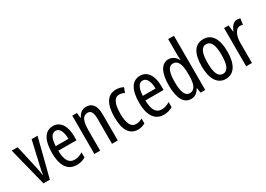

<svg xmlns="http://www.w3.org/2000/svg" viewBox="-4 -1541 3228 2331"><g transform="rotate(-30 1610.0 -375.0)"><path d="M139 0H229L366 -537H283L205 -197C195 -153 188 -116 186 -93H182C176 -137 168 -178 159 -218L87 -537H4Z M585 -546C472 -546 413 -447 413 -265C413 -109 466 10 603 10C649 10 690 -1 728 -24V-96C688 -70 651 -59 612 -59C533 -59 495 -123 493 -253H748V-309C748 -442 695 -546 585 -546ZM585 -480C645 -480 672 -405 672 -317H494C499 -428 530 -480 585 -480Z M1050 -547C999 -547 955 -517 932 -464H927L918 -537H853V0H934V-279C934 -417 962 -475 1032 -475C1080 -475 1100 -432 1100 -348V0H1181V-364C1181 -488 1136 -547 1050 -547Z M1465 10C1495 10 1536 0 1564 -18V-86C1533 -70 1503 -61 1474 -61C1405 -61 1370 -129 1370 -266C1370 -404 1405 -475 1473 -475C1496 -475 1520 -468 1545 -455L1570 -522C1542 -538 1509 -547 1467 -547C1345 -547 1287 -441 1287 -265C1287 -82 1346 10 1465 10Z M1806 -546C1693 -546 1634 -447 1634 -265C1634 -109 1687 10 1824 10C1870 10 1911 -1 1949 -24V-96C1909 -70 1872 -59 1833 -59C1754 -59 1716 -123 1714 -253H1969V-309C1969 -442 1916 -546 1806 -546ZM1806 -480C1866 -480 1893 -405 1893 -317H1715C1720 -428 1751 -480 1806 -480Z M2208 10C2260 10 2297 -17 2326 -68H2331L2342 0H2407V-760H2326V-542C2326 -521 2327 -498 2329 -468H2325C2298 -519 2254 -547 2205 -547C2106 -547 2051 -447 2051 -268C2051 -87 2105 10 2208 10ZM2227 -59C2163 -59 2134 -130 2134 -268C2134 -402 2162 -475 2225 -475C2295 -475 2326 -412 2326 -274V-244C2326 -120 2292 -59 2227 -59Z M2874 -269C2874 -452 2808 -547 2694 -547C2570 -547 2513 -446 2513 -269C2513 -101 2573 10 2692 10C2817 10 2874 -102 2874 -269ZM2596 -269C2596 -407 2625 -476 2694 -476C2761 -476 2792 -407 2792 -269C2792 -130 2761 -61 2694 -61C2626 -61 2596 -132 2596 -269Z M3165 -547C3118 -547 3083 -507 3060 -445H3055L3044 -537H2981V0H3062V-280C3061 -385 3102 -463 3159 -463C3174 -463 3187 -461 3199 -456L3211 -540C3195 -545 3180 -547 3165 -547Z"/></g></svg>

Font: Noto Sans Lao Looped ExtraCondensed
Style: Regular
Weight: 400
Width: 2
Designer: Mark Frömberg, Ben Mitchell
Foundry: The Fontpad Ltd
Version: Version 1.003